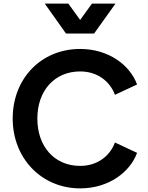

<svg xmlns="http://www.w3.org/2000/svg" viewBox="-20 -1027 814 1059"><path d="M499 -842 617 -1007H487L422 -917L357 -1007H227L344 -842ZM422 12C581 12 698 -79 736 -184L614 -241C586 -166 517 -112 422 -112C281 -112 186 -218 186 -373C186 -527 281 -633 422 -633C517 -633 586 -579 614 -504L736 -561C698 -666 581 -757 422 -757C208 -757 50 -595 50 -373C50 -153 210 12 422 12Z"/></svg>

Font: Plus Jakarta Sans
Style: Bold
Weight: 700
Designer: Gumpita Rahayu
Foundry: Tokotype
Version: Version 2.071;gftools[0.9.30]